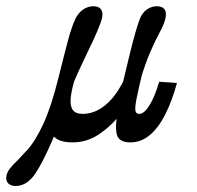

<svg xmlns="http://www.w3.org/2000/svg" viewBox="-91 -447 634 618"><path d="M-70.5 119.7Q-68.3 107.6 -59.4 95.8Q-50.4 84.1 -32 66.5Q-3.7 35.5 -5.4 38.5Q23.1 6.9 48.4 -48.1Q73.7 -103 95.3 -189.5Q107.8 -238.7 117.1 -275.6Q126.4 -312.4 134.1 -339.2Q145.5 -374.4 150.9 -385.1Q161.4 -406.4 176.8 -416.6Q192.2 -426.9 209.8 -426.9Q225.5 -426.9 233.2 -418.3Q240.9 -409.7 237.9 -391.3Q235.6 -378.3 222.1 -346.6Q208.6 -314.9 191.5 -280.5Q176.5 -249.7 162.8 -219.6Q149.1 -189.5 142.1 -171.7Q108.1 -66.1 77.5 4.6Q46.8 75.2 23.7 110.2Q10.3 130.5 -5.8 141.1Q-22 151.6 -40.5 151.6Q-57.3 151.6 -65 142.8Q-72.8 134.1 -70.5 119.7ZM76 -108.9Q77.6 -114.5 78 -116.9Q78.4 -119.4 80 -125L109 -240.3H164.7Q159.3 -224 153.9 -207Q140.1 -162.1 136.9 -135.1Q133.8 -108 142.6 -94.2Q151.4 -80.4 174.8 -80.4Q214.3 -80.4 249.4 -109.7Q284.6 -139 313.1 -200L355 -177.4Q351 -168.5 346.9 -158.9Q327.6 -120.2 298.5 -81.9Q269.5 -43.5 229.6 -16.1Q189.7 11.3 142.9 11.3Q100.1 11.3 83.2 -6.9Q66.3 -25 66.7 -50Q67.1 -75 76 -108.9ZM289.7 -96.8Q296.7 -131.5 300.5 -149.5Q304.3 -167.5 311.6 -201.5Q315 -215.3 316.3 -222.1Q317.6 -229 320.9 -241.9L367.9 -214.5Q356.3 -167.7 349.7 -135.2Q343 -102.7 344.7 -91.5Q346.4 -80.4 357.2 -80.4Q372.8 -80.4 389.9 -107.6Q406.9 -134.7 421.3 -183.8L478.6 -179.8Q462.4 -121 440.9 -78.6Q419.4 -36.1 391.4 -12.4Q363.4 11.3 328.6 11.3Q290.1 11.3 284.4 -16.6Q278.7 -44.5 289.7 -96.8ZM323.8 -261.3Q336.4 -313.5 344.7 -341.8Q353 -370.1 357.8 -382.9Q366.1 -405.6 381.3 -416.2Q396.5 -426.9 414.1 -426.9Q429.9 -426.9 437.6 -418.3Q445.2 -409.7 442.2 -391.2Q440 -379 434.3 -366Q428.6 -353 420.5 -338Q405.5 -310.1 391.1 -275.9Q376.6 -241.7 360.6 -189.5L301.8 -169.4Q312.8 -215.3 323.8 -261.3Z"/></svg>

Font: Playfair Micro SmCond SmLight
Style: Italic
Weight: 360
Width: 4
Italic angle: -15.6°
Designer: Claus Eggers Sørensen
Foundry: Claus Eggers Sørensen
Version: Version 2.203;Glyphs 3.3 (3326)